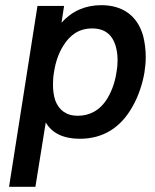

<svg xmlns="http://www.w3.org/2000/svg" viewBox="-20 -533 600 743"><path d="M534 -394C512 -472 455 -513 372 -513C310 -513 258 -490 218 -445L228 -510H125L15 190H117L157 -59C182 -17 226 4 289 4C380 4 448 -40 493 -121C516 -161 532 -210 539 -253C542 -273 544 -292 544 -312C544 -342 540 -370 534 -394ZM396 -153C367 -105 326 -85 281 -85C235 -85 208 -108 194 -144C188 -162 185 -183 185 -206C185 -221 186 -237 189 -254C195 -293 207 -328 225 -356C250 -397 285 -423 337 -423C385 -423 414 -399 427 -357C432 -340 435 -322 435 -301C435 -287 434 -272 431 -255C426 -220 415 -185 396 -153Z"/></svg>

Font: Arthouse Owned Medium
Style: Italic
Weight: 500
Italic angle: -10°
Designer: Jeremy Tribby
Foundry: Tribby Type
Version: Version 1.000;PS 001.000;hotconv 1.0.88;makeotf.lib2.5.64775